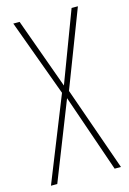

<svg xmlns="http://www.w3.org/2000/svg" viewBox="-111 -769 554 824"><g transform="rotate(-15 165.5 -357.0)"><path d="M321 0H293L174 -345L38 0H10L159 -373L34 -714H62L175 -401L293 -714H321L190 -373Z"/></g></svg>

Font: Noto Sans Telugu ExtraCondensed Thin
Style: Regular
Weight: 100
Width: 2
Designer: Jelle Bosma - Monotype Design Team
Foundry: Monotype Imaging Inc.
Version: Version 2.005; ttfautohint (v1.8.4.7-5d5b)